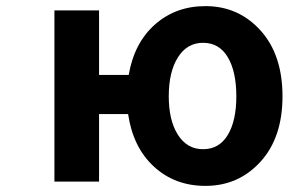

<svg xmlns="http://www.w3.org/2000/svg" viewBox="-20 -594 944 628"><path d="M644 -106Q697 -106 725 -152.5Q753 -199 753 -279Q753 -360 725 -407Q697 -454 644 -454Q592 -454 562 -406.5Q532 -359 532 -279Q532 -200 562 -153Q592 -106 644 -106ZM304 -349H401Q419 -454 487 -514Q555 -574 652 -574Q760 -574 832 -494.5Q904 -415 904 -279Q904 -144 832 -65Q760 14 652 14Q552 14 483.5 -49Q415 -112 399 -221H304V0H158V-560H304Z"/></svg>

Font: NotoSansHansBold
Style: Bold
Weight: 700
Designer: Ryoko NISHIZUKA  (kana & ideographs); Paul D. Hunt (Latin, Greek & Cyrillic); Wenlong ZHANG  (bopomofo); Sandoll Communi
Foundry: Adobe Systems Incorporated
Version: Version 1.00;December 8, 2021;FontCreator 13.0.0.2675 64-bit